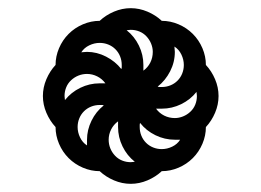

<svg xmlns="http://www.w3.org/2000/svg" viewBox="-20 -575 640 470"><path d="M408 -286Q418 -286 428 -290Q438 -294 446 -301.5Q454 -309 458 -319Q462 -329 462 -340Q462 -343 461.5 -345.5Q461 -348 461 -350Q446 -331 423.5 -320Q401 -309 376 -309H362Q370 -298 382 -292Q394 -286 408 -286ZM300 -178Q303 -178 305.5 -178.5Q308 -179 310 -179Q291 -194 280 -216.5Q269 -239 269 -264V-278Q258 -270 252 -258Q246 -246 246 -233Q246 -222 250 -212Q254 -202 261.5 -194Q269 -186 279 -182Q289 -178 300 -178ZM277 -406Q278 -408 278 -410.5Q278 -413 278 -416Q278 -427 274 -437Q270 -447 262.5 -454.5Q255 -462 245 -466Q235 -470 224 -470Q211 -470 198.5 -464Q186 -458 179 -447Q182 -447 185.5 -447.5Q189 -448 193 -448Q217 -448 239.5 -436.5Q262 -425 277 -406ZM331 -402Q342 -410 348 -422Q354 -434 354 -448Q354 -458 350 -468Q346 -478 338.5 -486Q331 -494 321 -498Q311 -502 300 -502Q297 -502 294.5 -501.5Q292 -501 290 -501Q309 -486 320 -463.5Q331 -441 331 -416ZM139 -330Q154 -349 176.5 -360Q199 -371 224 -371H238Q230 -382 218 -388Q206 -394 193 -394Q182 -394 172 -390Q162 -386 154 -378.5Q146 -371 142 -361Q138 -351 138 -340Q138 -337 138.5 -334.5Q139 -332 139 -330ZM193 -219V-233Q193 -257 204 -279.5Q215 -302 234 -317Q232 -318 229.5 -318Q227 -318 224 -318Q213 -318 203 -314Q193 -310 185.5 -302.5Q178 -295 174 -285Q170 -275 170 -264Q170 -251 176 -238.5Q182 -226 193 -219ZM376 -210Q389 -210 401.5 -216Q414 -222 421 -233H408Q383 -233 360.5 -244Q338 -255 323 -274Q322 -272 322 -269.5Q322 -267 322 -264Q322 -253 326 -243Q330 -233 337.5 -225.5Q345 -218 355 -214Q365 -210 376 -210ZM376 -362Q387 -362 397 -366Q407 -370 414.5 -377.5Q422 -385 426 -395Q430 -405 430 -416Q430 -429 424 -441.5Q418 -454 407 -461Q407 -458 407.5 -454.5Q408 -451 408 -448Q408 -423 396.5 -400.5Q385 -378 366 -363Q368 -362 370.5 -362Q373 -362 376 -362ZM300 -125Q279 -125 259 -133.5Q239 -142 224 -156Q203 -156 183 -164.5Q163 -173 148 -188Q133 -203 124.5 -223Q116 -243 116 -264Q102 -279 93.5 -299Q85 -319 85 -340Q85 -361 93.5 -381Q102 -401 116 -416Q116 -437 124.5 -457Q133 -477 148 -492Q163 -507 183 -515.5Q203 -524 224 -524Q239 -538 259 -546.5Q279 -555 300 -555Q321 -555 341 -546.5Q361 -538 376 -524Q397 -524 417 -515.5Q437 -507 452 -492Q467 -477 475.5 -457Q484 -437 484 -416Q498 -401 506.5 -381Q515 -361 515 -340Q515 -319 506.5 -299Q498 -279 484 -264Q484 -243 475.5 -223Q467 -203 452 -188Q437 -173 417 -164.5Q397 -156 376 -156Q361 -142 341 -133.5Q321 -125 300 -125Z"/></svg>

Font: Iosevka Medium Extended
Style: Regular
Weight: 500
Width: 7
Monospace: yes
Designer: Belleve Invis
Foundry: Belleve Invis
Version: Version 32.5.0; ttfautohint (v1.8.4)